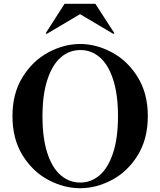

<svg xmlns="http://www.w3.org/2000/svg" viewBox="-20 -984 849 1017"><path d="M46 -369Q46 -489 99.5 -575.5Q153 -662 236 -706.5Q319 -751 405 -751Q490 -751 573 -706.5Q656 -662 709.5 -575.5Q763 -489 763 -369Q763 -248 709.5 -161.5Q656 -75 573 -31Q490 13 405 13Q319 13 236 -31Q153 -75 99.5 -161.5Q46 -248 46 -369ZM605 -368Q605 -483 579.5 -562Q554 -641 509 -680Q464 -719 406 -719Q347 -719 302 -680Q257 -641 231 -562Q205 -483 205 -368Q205 -253 230.5 -174Q256 -95 301.5 -56Q347 -17 405 -17Q463 -17 508 -56Q553 -95 579 -174Q605 -253 605 -368ZM223 -808 224 -811 322 -964H485L584 -811L585 -808Q585 -805 581 -805L578 -806L404 -909L230 -806L227 -805Q223 -805 223 -808Z"/></svg>

Font: Shippori Mincho ExtraBold
Style: Regular
Weight: 800
Designer: FONTDASU
Foundry: FONTDASU / Google Inc. / but / Adobe
Version: Version 3.110; ttfautohint (v1.8.3)